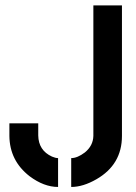

<svg xmlns="http://www.w3.org/2000/svg" viewBox="-20 -704 517 728"><path d="M15.6 -188.5V-236.3H125V-190.4Q126 -133.8 176.8 -110.4Q190.4 -104.5 200.2 -104.5V4.9Q146.5 4.9 91.8 -36.1Q16.6 -94.7 15.6 -188.5ZM250 4.9V-104.5Q273.4 -104.5 301.8 -126Q333 -151.4 334 -188.5V-683.6H442.4V-188.5Q442.4 -80.1 345.7 -24.4Q294.9 4.9 250 4.9Z"/></svg>

Font: Post No Bills Colombo
Style: Bold
Weight: 800
Designer: Kosala Senevirathne, Siva Puranthara, Lasantha Premarathna, Tharique Azeez
Foundry: Mooniak
Version: Version 1.220 ; ttfautohint (v1.5)